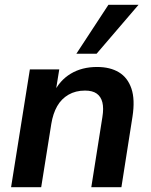

<svg xmlns="http://www.w3.org/2000/svg" viewBox="-20 -777 625 797"><path d="M26 0 104 -489H226L210 -390H202Q227 -443 273.5 -471Q320 -499 383 -499Q437 -499 473.5 -477Q510 -455 525.5 -409.5Q541 -364 530 -293L484 0H359L405 -291Q411 -328 405 -352Q399 -376 381.5 -388.5Q364 -401 333 -401Q294 -401 264.5 -384Q235 -367 217.5 -336.5Q200 -306 193 -263L151 0ZM297 -554 430 -757H555L381 -554Z"/></svg>

Font: Nunito Sans 12pt
Style: Bold Italic
Weight: 700
Italic angle: -9°
Designer: Vernon Adams
Foundry: Vernon Adams
Version: Version 3.101;gftools[0.9.27]